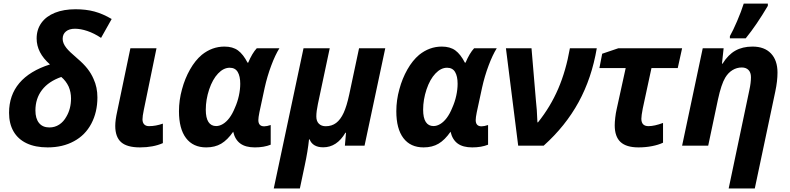

<svg xmlns="http://www.w3.org/2000/svg" viewBox="-20 -817 4432 1077"><path d="M30.8 -184.1Q30.8 -282.7 88.6 -351.1Q146.5 -419.4 260.3 -455.6Q185.5 -521 185.5 -601.1Q185.5 -651.4 212.2 -688.5Q238.8 -725.6 288.1 -745.4Q337.4 -765.1 403.8 -765.1Q462.4 -765.1 509.5 -752.4Q556.6 -739.7 606.4 -710.4L546.9 -604.5Q507.8 -630.4 470 -643.1Q432.1 -655.8 400.9 -655.8Q368.2 -655.8 349.9 -640.6Q331.5 -625.5 331.5 -599.1Q331.5 -574.2 352.5 -547.9Q367.2 -528.8 414.1 -488.8Q448.7 -459.5 470.2 -432.1Q491.7 -404.8 504.9 -374Q526.4 -327.6 526.4 -270.5Q526.4 -188 492.2 -123.3Q458 -58.6 395 -24.9Q332 9.8 247.1 9.8Q178.2 9.8 129.6 -13.2Q81.1 -36.1 55.9 -79.8Q30.8 -123.5 30.8 -184.1ZM352.5 -163.1Q378.4 -207 378.4 -265.1Q378.4 -299.8 365.2 -331.1Q350.1 -363.3 323.7 -385.3Q252.4 -360.4 215.6 -312.3Q178.7 -264.2 178.7 -197.3Q178.7 -151.9 199 -127Q219.2 -102.1 257.3 -102.1Q287.6 -102.1 312.3 -118.2Q336.9 -134.3 352.5 -163.1Z M626.5 -110.8Q626.5 -143.1 637.2 -190.9L711.4 -546.4H857.9L786.6 -200.2Q779.3 -165 779.3 -147.5Q779.3 -129.4 788.8 -119.4Q798.3 -109.4 815.9 -109.4Q853.5 -109.4 893.6 -123.5V-14.2Q839.4 9.8 765.1 9.8Q692.4 9.8 659.4 -19.5Q626.5 -48.8 626.5 -110.8Z M983.9 -192.9Q983.9 -255.4 1001 -316.4Q1017.1 -376.5 1045.9 -427.2Q1074.7 -478 1111.8 -509.3Q1169.4 -555.7 1238.8 -555.7Q1285.6 -555.7 1314.9 -534.2Q1344.2 -512.7 1368.7 -465.3H1372.1Q1394.5 -518.6 1420.4 -546.4H1547.4Q1523.9 -509.3 1501.5 -449.2Q1479 -389.2 1464.8 -325.2L1435.1 -187Q1429.2 -157.7 1429.2 -143.6Q1429.2 -108.4 1461.9 -108.4Q1476.6 -108.4 1498.5 -115.7V-5.4Q1460.9 9.8 1409.7 9.8Q1357.4 9.8 1327.9 -12Q1298.3 -33.7 1288.1 -78.1Q1255.9 -31.7 1220.7 -11Q1185.5 9.8 1136.7 9.8Q1063 9.8 1023.4 -42.5Q983.9 -94.7 983.9 -192.9ZM1266.6 -155.3Q1284.2 -178.7 1297.9 -212.9Q1312 -244.1 1319.8 -279.5Q1327.6 -314.9 1327.6 -347.2Q1327.6 -389.2 1313.5 -413.1Q1299.3 -437 1268.6 -437Q1233.9 -437 1203.1 -404.5Q1172.4 -372.1 1153.3 -315.4Q1134.3 -257.8 1134.3 -201.7Q1134.3 -155.8 1149.2 -132.8Q1164.1 -109.9 1192.4 -109.9Q1211.4 -109.9 1230.7 -121.6Q1250 -133.3 1266.6 -155.3Z M1682.6 -546.4H1829.6L1763.2 -233.4Q1754.4 -192.4 1754.4 -163.6Q1754.4 -137.2 1768.8 -123Q1783.2 -108.9 1807.1 -108.9Q1840.8 -108.9 1865.5 -127.4Q1890.1 -146 1907.7 -184.1Q1924.8 -221.2 1939 -287.1L1994.1 -546.4H2141.1L2024.9 0H1914.6L1920.9 -72.3H1917.5Q1869.6 9.3 1793 9.3Q1763.7 9.3 1744.4 -2Q1725.1 -13.2 1716.8 -35.2H1713.4Q1706.5 31.7 1689.5 110.4L1662.1 240.2H1515.6Z M2203.1 -192.9Q2203.1 -255.4 2220.2 -316.4Q2236.3 -376.5 2265.1 -427.2Q2293.9 -478 2331.1 -509.3Q2388.7 -555.7 2458 -555.7Q2504.9 -555.7 2534.2 -534.2Q2563.5 -512.7 2587.9 -465.3H2591.3Q2613.8 -518.6 2639.6 -546.4H2766.6Q2743.2 -509.3 2720.7 -449.2Q2698.2 -389.2 2684.1 -325.2L2654.3 -187Q2648.4 -157.7 2648.4 -143.6Q2648.4 -108.4 2681.2 -108.4Q2695.8 -108.4 2717.8 -115.7V-5.4Q2680.2 9.8 2628.9 9.8Q2576.7 9.8 2547.1 -12Q2517.6 -33.7 2507.3 -78.1Q2475.1 -31.7 2439.9 -11Q2404.8 9.8 2356 9.8Q2282.2 9.8 2242.7 -42.5Q2203.1 -94.7 2203.1 -192.9ZM2485.8 -155.3Q2503.4 -178.7 2517.1 -212.9Q2531.2 -244.1 2539.1 -279.5Q2546.9 -314.9 2546.9 -347.2Q2546.9 -389.2 2532.7 -413.1Q2518.6 -437 2487.8 -437Q2453.1 -437 2422.4 -404.5Q2391.6 -372.1 2372.6 -315.4Q2353.5 -257.8 2353.5 -201.7Q2353.5 -155.8 2368.4 -132.8Q2383.3 -109.9 2411.6 -109.9Q2430.7 -109.9 2450 -121.6Q2469.2 -133.3 2485.8 -155.3Z M2817.9 -546.4H2961.4L2986.3 -251.5Q2991.7 -209.5 2994.6 -130.9H2998Q3067.9 -218.3 3111.3 -319.3Q3154.8 -420.4 3176.8 -546.4H3327.6Q3299.3 -378.9 3225.6 -244.1Q3151.9 -109.4 3029.8 0H2886.7Z M3428.2 -114.3Q3428.2 -131.8 3431.2 -157.5Q3434.1 -183.1 3439 -204.1L3489.7 -435.1H3342.3L3357.9 -515.6L3448.7 -546.4H3806.2L3781.7 -435.1H3634.3L3585.4 -208Q3577.6 -167.5 3577.6 -150.9Q3577.6 -109.4 3617.7 -109.4Q3650.9 -109.4 3699.2 -127.4V-16.6Q3673.8 -4.4 3637.5 2.7Q3601.1 9.8 3561.5 9.8Q3493.2 9.8 3460.7 -20.5Q3428.2 -50.8 3428.2 -114.3Z M4192.4 -383.8Q4192.4 -410.2 4178.7 -424.3Q4165 -438.5 4141.1 -438.5Q4112.8 -438.5 4088.9 -423.8Q4064.9 -409.2 4048.3 -381.8Q4025.9 -344.7 4007.3 -258.8L3952.6 0H3806.2L3921.9 -546.4H4039.1L4029.8 -460H4033.2Q4064 -509.8 4104.5 -532.7Q4145 -555.7 4201.2 -555.7Q4268.1 -555.7 4304.7 -517.1Q4341.3 -478.5 4341.3 -409.7Q4341.3 -362.3 4329.1 -304.7L4213.9 240.2H4067.4L4183.6 -312.5Q4192.4 -353 4192.4 -383.8ZM4151.9 -796.9H4287.1V-784.2Q4224.1 -677.2 4163.1 -602.1H4074.2V-614.3Q4091.8 -645 4114.7 -698.5Q4137.7 -752 4151.9 -796.9Z"/></svg>

Font: Viking Open Sans
Style: Bold Italic
Weight: 700
Italic angle: -12°
Foundry: Ascender Corporation
Version: Version 2.000